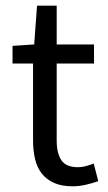

<svg xmlns="http://www.w3.org/2000/svg" viewBox="-20 -642 378 674"><path d="M235 12Q196 12 169.5 0Q143 -12 126.5 -33Q110 -54 103 -84Q96 -114 96 -150V-419H24V-481L100 -486L110 -622H179V-486H310V-419H179V-149Q179 -104 195.5 -79.5Q212 -55 254 -55Q267 -55 282 -59Q297 -63 309 -68L325 -6Q305 1 281.5 6.5Q258 12 235 12Z"/></svg>

Font: TypoPRO Source Sans Pro
Style: Regular
Weight: 400
Designer: Paul D. Hunt
Foundry: Adobe Systems Incorporated
Version: Version 2.020;PS 2.000;hotconv 1.0.86;makeotf.lib2.5.63406